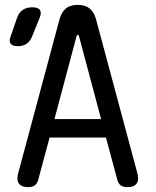

<svg xmlns="http://www.w3.org/2000/svg" viewBox="-20 -760 640 790"><path d="M204 -270H396L305 -611Q303 -617 300 -617Q297 -617 295 -611ZM463 -19 416 -194H184L137 -19Q133 -5 123.5 2.5Q114 10 95 10Q69 10 58 -4.5Q47 -19 55 -48L225 -681Q233 -710 251 -725Q269 -740 300 -740Q331 -740 349 -725Q367 -710 375 -681L545 -48Q553 -19 542 -4.5Q531 10 505 10Q486 10 476.5 2.5Q467 -5 463 -19ZM112 -610Q104 -590 89.5 -580Q75 -570 53 -570Q31 -570 23.5 -580.5Q16 -591 24 -611L50 -686Q58 -709 74 -719.5Q90 -730 113 -730Q136 -730 144 -719Q152 -708 143 -686Z"/></svg>

Font: Maple Mono NF CN
Style: Regular
Weight: 400
Monospace: yes
Designer: subframe7536
Version: Version 7.000